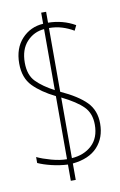

<svg xmlns="http://www.w3.org/2000/svg" viewBox="-91 -904 576 920"><g transform="rotate(-10 197.0 -444.0)"><path d="M177 -114Q137 -116 98 -125.5Q59 -135 33 -147V-176Q60 -163 101.5 -151.5Q143 -140 177 -140V-447Q110 -480 70.5 -520.5Q31 -561 31 -631Q31 -705 72.5 -750Q114 -795 177 -799V-853H201V-800Q273 -799 332 -765L320 -740Q293 -756 263.5 -765Q234 -774 201 -774V-464Q284 -426 323.5 -385.5Q363 -345 363 -281Q363 -212 322 -167.5Q281 -123 201 -115V-35H177ZM177 -773Q127 -769 92.5 -732Q58 -695 58 -630Q58 -570 90 -537.5Q122 -505 177 -476ZM201 -141Q261 -145 299 -180.5Q337 -216 337 -280Q337 -335 304.5 -368Q272 -401 201 -436Z"/></g></svg>

Font: Noto Sans Kannada UI ExtraCondensed Thin
Style: Regular
Weight: 100
Width: 2
Designer: Jelle Bosma - Monotype Design Team
Foundry: Monotype Imaging Inc.
Version: Version 2.005; ttfautohint (v1.8.4.7-5d5b)